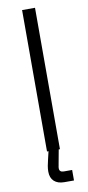

<svg xmlns="http://www.w3.org/2000/svg" viewBox="-96 -737 428 936"><g transform="rotate(-10 118.0 -269.0)"><path d="M86 0V-700H150V0ZM143 162Q111 162 93 145.5Q75 129 75 98Q75 84 77.5 70Q80 56 84 40L96 -11H146L132 65Q131 74 129.5 79Q128 84 128 91Q128 110 150 110H191V162Z"/></g></svg>

Font: Space Grotesk Light Light
Style: Regular
Weight: 300
Version: Version 2.000